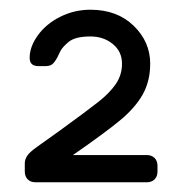

<svg xmlns="http://www.w3.org/2000/svg" viewBox="-20 -725 375 395"><path d="M31 -350ZM55 -422 104 -457Q159 -497 182.5 -515.5Q206 -534 218.5 -552.5Q231 -571 231 -594Q231 -619 212 -634.5Q193 -650 166 -650Q135 -650 121.5 -639Q108 -628 103.5 -618.5Q99 -609 98 -607Q92 -596 87 -592.5Q82 -589 74 -589H59Q41 -589 41 -606Q41 -629 58 -652.5Q75 -676 104 -690.5Q133 -705 166 -705Q221 -705 255 -672Q289 -639 289 -594Q289 -558 273.5 -530.5Q258 -503 226.5 -477Q195 -451 130 -406H282Q292 -406 298 -400Q304 -394 304 -384V-372Q304 -362 298 -356Q292 -350 282 -350H53Q43 -350 37 -356Q31 -362 31 -372V-389Q31 -397 36 -404.5Q41 -412 55 -422Z"/></svg>

Font: Hezaedrus Light
Style: Regular
Weight: 300
Designer: Hubert & Fischer
Foundry: Hubert & Fischer
Version: Version 1.10;September 3, 2019;FontCreator 11.5.0.2425 64-bi